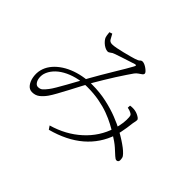

<svg xmlns="http://www.w3.org/2000/svg" viewBox="-161 -997 1322 1322"><g transform="rotate(45 500.0 -336.5)"><path d="M255 -712Q256 -699 258.5 -683.5Q261 -668 266 -660Q273 -648 285.5 -636Q298 -624 313 -616.5Q328 -609 339 -609Q350 -609 360.5 -618Q371 -627 384 -631Q405 -639 433 -648Q461 -657 488.5 -666Q516 -675 535 -681Q543 -683 545.5 -680Q548 -677 542 -666Q532 -647 512.5 -614Q493 -581 469 -541.5Q445 -502 422 -462.5Q399 -423 381 -391Q363 -359 343 -322Q323 -285 303 -249.5Q283 -214 266 -185Q249 -156 237 -141Q221 -120 208 -108.5Q195 -97 174 -97Q160 -97 149.5 -110.5Q139 -124 136 -145.5Q133 -167 139 -189Q148 -219 171.5 -246Q195 -273 231.5 -293.5Q268 -314 314 -326Q360 -338 413 -338Q477 -338 530.5 -328Q584 -318 627 -302Q670 -286 704.5 -267.5Q739 -249 766 -232Q815 -202 843 -177Q871 -152 887 -137Q903 -122 913 -122Q921 -122 926 -127Q931 -132 931 -141Q931 -152 928.5 -163Q926 -174 913 -187Q900 -201 881 -215.5Q862 -230 836.5 -246.5Q811 -263 778 -281Q742 -301 687.5 -322.5Q633 -344 566.5 -358.5Q500 -373 428 -373Q381 -373 337 -364.5Q293 -356 254.5 -340Q216 -324 185 -301Q154 -278 133.5 -250Q113 -222 105 -190Q97 -158 102.5 -123.5Q108 -89 125.5 -66Q143 -43 170 -43Q202 -43 224.5 -60.5Q247 -78 267 -106Q281 -126 299.5 -159.5Q318 -193 339.5 -233.5Q361 -274 382 -314.5Q403 -355 422 -388Q438 -415 459.5 -451Q481 -487 504 -523Q527 -559 546.5 -588Q566 -617 576 -631Q586 -644 598 -652Q610 -660 619.5 -667Q629 -674 629 -683Q629 -689 621.5 -697Q614 -705 603 -713Q592 -721 580.5 -726Q569 -731 560 -731Q549 -731 542 -723Q535 -715 510 -707Q498 -703 474 -696.5Q450 -690 422 -683Q394 -676 368.5 -671Q343 -666 327 -666Q305 -666 296 -682.5Q287 -699 276 -719ZM712 -434Q734 -430 748 -422Q758 -417 761 -411.5Q764 -406 765 -393Q767 -372 763.5 -340Q760 -308 747 -267Q713 -159 626.5 -80.5Q540 -2 418 33L435 58Q573 21 661 -54.5Q749 -130 786 -241Q792 -261 797 -285.5Q802 -310 805.5 -332Q809 -354 810 -366Q812 -385 815 -396.5Q818 -408 818 -419Q818 -427 808.5 -434Q799 -441 786 -447Q773 -453 760 -455Q750 -457 737 -457Q724 -457 713 -455Z"/></g></svg>

Font: Noto Serif KR
Style: Regular
Weight: 200
Designer: Ryoko NISHIZUKA 西塚涼子 (kana & ideographs); Frank Grießhammer (Latin, Greek & Cyrillic); Wenlong ZHANG 张文龙 (bopomofo); San
Foundry: Adobe
Version: Version 2.001;hotconv 1.1.0;makeotfexe 2.6.0